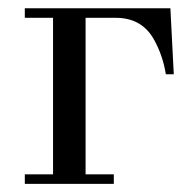

<svg xmlns="http://www.w3.org/2000/svg" viewBox="-20 -452 472 472"><path d="M41 0V-23.4H110.4V-408.2H41V-431.6H398.9L407.2 -269.5H387.7Q380.4 -315.4 358.4 -355Q328.6 -408.2 264.6 -408.2H190.4V-23.4H259.8V0Z"/></svg>

Font: Theano Didot
Style: Regular
Weight: 400
Designer: Alexey Kryukov
Version: Version 2.0